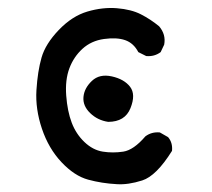

<svg xmlns="http://www.w3.org/2000/svg" viewBox="-20 -478 540 490"><path d="M278 -8Q240 -10 205 -19.5Q170 -29 137 -64Q104 -99 87 -149.5Q70 -200 73 -248Q76 -296 86 -331Q96 -366 130 -401.5Q164 -437 203 -448.5Q242 -460 278.5 -457Q315 -454 339.5 -441.5Q364 -429 386 -411Q404 -390 399 -364L390 -345Q374 -333 353 -335L333 -345Q321 -368 299.5 -375.5Q278 -383 245.5 -378.5Q213 -374 190.5 -353.5Q168 -333 157 -303.5Q146 -274 149 -234Q152 -194 163 -165Q174 -136 195.5 -115.5Q217 -95 242.5 -91Q268 -87 294.5 -91Q321 -95 351 -130Q367 -142 388 -140L409 -128Q421 -114 419 -93Q379 -29 343 -17.5Q307 -6 278 -8ZM256 -167Q229 -171 210 -189.5Q191 -208 193 -230.5Q195 -253 214.5 -271.5Q234 -290 265.5 -283Q297 -276 312 -256.5Q327 -237 313 -202Q299 -167 256 -167Z"/></svg>

Font: NaniFont Regular
Style: Regular
Weight: 400
Designer: Nanigashitei
Version: Version 1.036